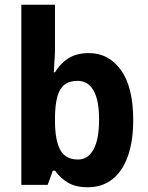

<svg xmlns="http://www.w3.org/2000/svg" viewBox="-20 -780 624 810"><path d="M212 -578Q212 -553 210 -525.5Q208 -498 207 -475H212Q234 -512 268.5 -534Q303 -556 355 -556Q439 -556 490.5 -484Q542 -412 542 -274Q542 -182 518.5 -118.5Q495 -55 452.5 -22.5Q410 10 351 10Q300 10 267.5 -9Q235 -28 212 -60H203L181 0H70V-760H212ZM307 -439Q273 -439 252 -422.5Q231 -406 222 -372.5Q213 -339 212 -290V-270Q212 -189 234 -148Q256 -107 309 -107Q351 -107 374.5 -149.5Q398 -192 398 -276Q398 -358 374.5 -398.5Q351 -439 307 -439Z"/></svg>

Font: Noto Sans SemiCondensed
Style: Regular
Weight: 400
Width: 4
Version: Version 2.013